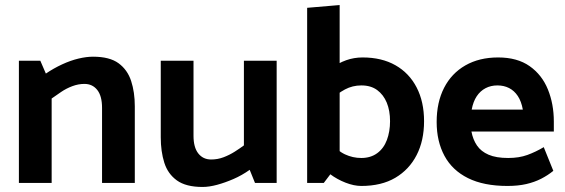

<svg xmlns="http://www.w3.org/2000/svg" viewBox="-20 -726 2243 762"><path d="M185 0V-335Q202 -347 222.5 -361Q243 -375 267 -384Q291 -393 315 -393Q347 -393 366 -369Q385 -345 385 -298V0H515V-304Q515 -360 500.5 -404.5Q486 -449 450.5 -475Q415 -501 349 -501Q323 -501 291.5 -493.5Q260 -486 226.5 -470.5Q193 -455 162 -434L140 -485H55V0Z M948 -485V-149Q932 -137 911.5 -124Q891 -111 867.5 -102Q844 -93 818 -93Q786 -93 767 -117Q748 -141 748 -187V-485H618V-181Q618 -125 632 -80.5Q646 -36 682 -10Q718 16 784 16Q810 16 841.5 7.5Q873 -1 906.5 -15.5Q940 -30 971 -52L992 0H1078V-485Z M1265 0 1328 -83V-706L1199 -695V0ZM1284 -323Q1319 -355 1349 -371Q1379 -387 1414 -387Q1452 -387 1477 -368.5Q1502 -350 1515 -318.5Q1528 -287 1528 -245Q1528 -204 1515.5 -170.5Q1503 -137 1477 -118Q1451 -99 1414 -99Q1380 -99 1349 -113.5Q1318 -128 1284 -167L1247 -79Q1262 -56 1290 -35Q1318 -14 1351.5 -1Q1385 12 1414 12Q1494 12 1549 -20.5Q1604 -53 1633.5 -110.5Q1663 -168 1663 -245Q1663 -322 1633.5 -379Q1604 -436 1549.5 -467Q1495 -498 1419 -498Q1385 -498 1354 -487Q1323 -476 1296.5 -456Q1270 -436 1247 -408Z M2178 -204V-244Q2178 -313 2154.5 -371Q2131 -429 2082 -463.5Q2033 -498 1957 -498Q1882 -498 1827 -466.5Q1772 -435 1742.5 -377.5Q1713 -320 1713 -242Q1713 -165 1744 -107.5Q1775 -50 1837.5 -19Q1900 12 1994 12Q2036 12 2068.5 4.5Q2101 -3 2127.5 -16.5Q2154 -30 2176 -48L2138 -142Q2106 -123 2073 -111Q2040 -99 1997 -99Q1949 -99 1919 -112Q1889 -125 1873 -148.5Q1857 -172 1851 -204ZM1852 -291Q1858 -323 1872 -344Q1886 -365 1907 -376Q1928 -387 1954 -387Q1980 -387 2000.5 -376.5Q2021 -366 2035 -345Q2049 -324 2055 -291Z"/></svg>

Font: Catamaran Thin
Style: Bold
Weight: 700
Version: Version 2.000